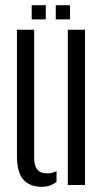

<svg xmlns="http://www.w3.org/2000/svg" viewBox="-20 -715 403 742"><path d="M45.5 -112V-600H112V-107.5Q112 -74.5 124.2 -59.8Q136.5 -45 163 -45Q181 -45 198.5 -53.5V-12.5Q175 7 142 7Q95 7 70.2 -20.8Q45.5 -48.5 45.5 -112ZM242 0V-600H308.5V0ZM195.5 -640V-695H250.5V-640ZM102.5 -640V-695H157V-640Z"/></svg>

Font: Big Shoulders Stencil Display
Style: Regular
Weight: 400
Designer: Patric King
Foundry: XO Type Co
Version: Version 1.000